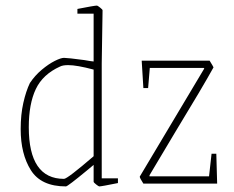

<svg xmlns="http://www.w3.org/2000/svg" viewBox="-20 -657 837 687"><path d="M54 -195Q54 -247 63.5 -289Q73 -331 87 -360Q105 -387 129.5 -407.5Q154 -428 176 -439Q198 -450 209 -450Q222 -450 282 -442Q303 -438 315 -437V-608H257V-625Q318 -637 327 -637Q329 -637 338 -630Q347 -623 347 -620L344 -430V-19H402V-2Q343 10 335 10Q333 10 324 3Q315 -4 315 -7V-67Q307 -61 291 -47Q222 10 216 10Q127 10 90.5 -48Q54 -106 54 -195ZM315 -98V-408Q255 -424 224 -424Q205 -424 195 -419Q133 -391 108 -338Q83 -285 83 -202Q83 -17 209 -17Q221 -17 315 -98ZM480 -25 594 -216 711 -412 709 -414H516L510 -342H493L487 -440H730Q743 -419 744 -416Q706 -347 605 -181Q516 -32 515 -30V-26H728L737 -107H754L757 0H493Q480 -20 480 -25Z"/></svg>

Font: Grenze Thin
Style: Regular
Weight: 250
Designer: Renata Polastri
Foundry: Omnibus-Type
Version: Version 1.002; ttfautohint (v1.8)